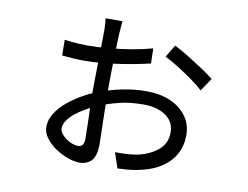

<svg xmlns="http://www.w3.org/2000/svg" viewBox="-75 -730 1149 890"><g transform="rotate(10 500.0 -285.0)"><path d="M433 -625Q432 -619 431 -608Q430 -597 429.5 -586.5Q429 -576 428 -568Q427 -549 426 -517.5Q425 -486 424 -448.5Q423 -411 422.5 -373Q422 -335 422 -302Q422 -270 423 -232.5Q424 -195 424.5 -159Q425 -123 426 -93Q427 -63 427 -45Q427 10 406 32.5Q385 55 349 55Q325 55 294 44Q263 33 235 14Q207 -5 188.5 -30Q170 -55 170 -82Q170 -115 189.5 -146Q209 -177 240.5 -203Q272 -229 308 -249.5Q344 -270 378 -282Q430 -302 487 -313.5Q544 -325 599 -325Q662 -325 710.5 -304.5Q759 -284 787.5 -245.5Q816 -207 816 -155Q816 -107 794.5 -67Q773 -27 730 1Q687 29 620 42Q595 47 570 48.5Q545 50 528 51L504 -21Q527 -21 552.5 -22Q578 -23 601 -27Q659 -37 700.5 -69.5Q742 -102 742 -155Q742 -191 722.5 -214.5Q703 -238 670.5 -250Q638 -262 598 -262Q533 -262 483 -249.5Q433 -237 386 -218Q360 -207 334 -192Q308 -177 287 -160Q266 -143 253.5 -124.5Q241 -106 241 -88Q241 -75 250 -63Q259 -51 273 -41Q287 -31 302 -25.5Q317 -20 328 -20Q344 -20 351 -30Q358 -40 358 -58Q358 -81 357 -120.5Q356 -160 354.5 -207Q353 -254 353 -299Q353 -333 354 -373.5Q355 -414 355.5 -453.5Q356 -493 356.5 -523Q357 -553 357 -568Q357 -576 356.5 -587.5Q356 -599 355 -609.5Q354 -620 353 -625ZM693 -556Q722 -542 759 -519Q796 -496 831 -473Q866 -450 886 -433L845 -372Q831 -386 807.5 -403.5Q784 -421 756.5 -439.5Q729 -458 703 -473.5Q677 -489 658 -498ZM184 -494Q220 -489 246.5 -487.5Q273 -486 290 -486Q339 -486 393.5 -491Q448 -496 500.5 -505Q553 -514 595 -526L597 -455Q576 -450 541.5 -443Q507 -436 465 -429.5Q423 -423 377.5 -418.5Q332 -414 290 -414Q265 -414 243 -415.5Q221 -417 185 -420Z"/></g></svg>

Font: Noto Sans SC Thin
Style: Regular
Weight: 400
Version: Version 2.004-H2;hotconv 1.0.118;makeotfexe 2.5.65603